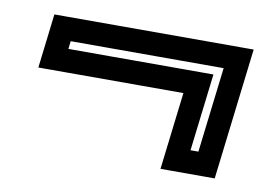

<svg xmlns="http://www.w3.org/2000/svg" viewBox="-44 -436 562 408"><g transform="rotate(10 237.0 -232.0)"><path d="M41 -349 33 -282 30 -257H55H343L326 -115L323 -90H348H415H440L443 -115L471 -349L474 -374H449H69H44L41 -349ZM88 -324H418L396 -140H379L396 -282L399 -307H374H86L88 -324Z"/></g></svg>

Font: Gamestation Display Outline
Style: Italic
Weight: 400
Designer: Jonas Hecksher
Foundry: Jonas Hecksher, Playtypeª, e-types AS
Version: Version 1.003